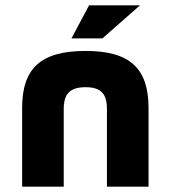

<svg xmlns="http://www.w3.org/2000/svg" viewBox="-20 -700 640 720"><path d="M63 -295V0H219V-291C219 -348 242 -373 301 -373C359 -373 381 -348 381 -291V0H537V-295C537 -444 467 -509 301 -509C133 -509 63 -444 63 -295ZM248 -556H364L505 -680H314Z"/></svg>

Font: LT Wave Mono Black
Style: Regular
Weight: 900
Designer: Daniel Lyons
Version: Version 2.5 (Glyphs App)